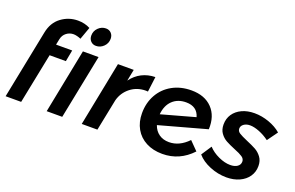

<svg xmlns="http://www.w3.org/2000/svg" viewBox="-94 -1129 2300 1498"><g transform="rotate(20 1056.0 -379.5)"><path d="M259 -562 249 -513H383L365 -418H230L146 0H17L131 -570Q148 -657 209.5 -702.5Q271 -748 347 -748Q404 -748 449 -724L412 -621Q399 -627 381.5 -631.5Q364 -636 351 -636Q318 -636 292 -616Q266 -596 259 -562Z M634 -701Q634 -663 607 -636.5Q580 -610 544 -610Q517 -610 500 -628Q483 -646 483 -674Q483 -712 510 -738.5Q537 -765 573 -765Q600 -765 617 -747Q634 -729 634 -701ZM594 -535 487 0H358L464 -535Z M1064 -540 1048 -414 1031 -415Q958 -415 904 -372.5Q850 -330 832 -263L779 0H649L755 -535H886L867 -439Q903 -488 953 -513.5Q1003 -539 1064 -540Z M1595 -300 1203 -192Q1218 -148 1252.5 -123.5Q1287 -99 1336 -99Q1422 -99 1494 -174L1563 -104Q1461 5 1318 5Q1241 5 1183 -25.5Q1125 -56 1093.5 -111.5Q1062 -167 1062 -240Q1062 -326 1100 -394Q1138 -462 1207 -500.5Q1276 -539 1366 -539Q1476 -539 1538 -474.5Q1600 -410 1595 -300ZM1473 -356Q1450 -437 1358 -437Q1289 -437 1245.5 -395.5Q1202 -354 1195 -279Z M1606 -95 1662 -180Q1696 -143 1748 -119Q1800 -95 1846 -95Q1883 -95 1905 -110.5Q1927 -126 1927 -152Q1927 -175 1905 -190Q1883 -205 1837 -223Q1791 -242 1761.5 -258Q1732 -274 1711 -303Q1690 -332 1690 -375Q1690 -424 1715 -461Q1740 -498 1785 -519Q1830 -540 1889 -540Q1949 -540 2009.5 -518.5Q2070 -497 2111 -461L2049 -375Q2010 -404 1966 -421.5Q1922 -439 1888 -439Q1857 -439 1836.5 -424Q1816 -409 1816 -387Q1816 -365 1837 -351.5Q1858 -338 1905 -318Q1953 -298 1983 -281.5Q2013 -265 2035 -235.5Q2057 -206 2057 -162Q2057 -113 2031 -75Q2005 -37 1958 -15.5Q1911 6 1851 6Q1780 6 1712 -22Q1644 -50 1606 -95Z"/></g></svg>

Font: TypoPRO Montserrat Alternates
Style: Italic
Weight: 500
Italic angle: -11.3°
Designer: Julieta Ulanovsky
Foundry: Julieta Ulanovsky
Version: Version 6.001